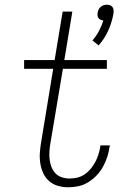

<svg xmlns="http://www.w3.org/2000/svg" viewBox="-20 -784 540 812"><path d="M397 -592 371 -613Q387 -631 398.5 -653Q410 -675 417 -697Q411 -698 405.5 -700.5Q400 -703 396.5 -707.5Q393 -712 392.5 -718Q392 -724 393 -731Q394 -737 397 -743.5Q400 -750 406 -755Q412 -760 418.5 -762Q425 -764 432 -764Q439 -764 445 -762Q451 -760 455 -755Q459 -750 460 -743.5Q461 -737 460 -730V-729L458 -717Q451 -683 436 -651Q421 -619 397 -592ZM269 8Q246 8 225 2Q204 -4 188 -18Q172 -32 163 -51.5Q154 -71 150.5 -93Q147 -115 148.5 -137.5Q150 -160 154 -183L205 -493H82V-530H211L245 -735H286L252 -530H432V-493H246L193 -177Q190 -160 189 -142.5Q188 -125 190 -108.5Q192 -92 198 -77Q204 -62 215 -50.5Q226 -39 242 -34Q258 -29 275 -29Q291 -29 307.5 -33Q324 -37 338.5 -47Q353 -57 364 -70.5Q375 -84 383 -99Q391 -114 396 -130Q401 -146 404 -162Q404 -164 404 -166Q404 -168 405 -169H445Q444 -167 444 -165Q444 -163 443 -161Q440 -139 433 -118.5Q426 -98 415 -78Q404 -58 388 -41.5Q372 -25 352.5 -13Q333 -1 311.5 3.5Q290 8 269 8Z"/></svg>

Font: Iosevka Curly Slab XLtObl
Style: Regular
Weight: 200
Italic angle: -9°
Monospace: yes
Designer: Belleve Invis
Foundry: Belleve Invis
Version: Version 11.1.0; ttfautohint (v1.8.3)